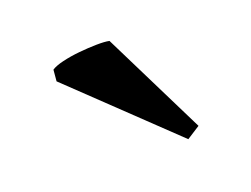

<svg xmlns="http://www.w3.org/2000/svg" viewBox="-44 -831 415 318"><g transform="rotate(-15 164.0 -671.5)"><path d="M268 -593 246 -576 60 -725V-745Q66 -750 79.5 -754.5Q93 -759 109 -762Q125 -765 139.5 -766.5Q154 -768 162 -767Z"/></g></svg>

Font: PT Serif
Style: Regular
Weight: 400
Designer: A.Korolkova, O.Umpeleva, V.Yefimov
Foundry: ParaType Ltd
Version: Version 1.000W OFL; ttfautohint (v1.6)